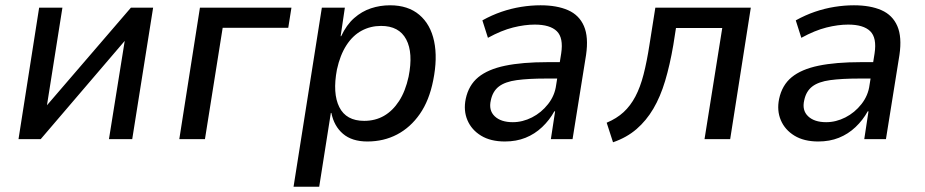

<svg xmlns="http://www.w3.org/2000/svg" viewBox="-20 -526 3497 726"><path d="M50 0 128 -497H216L156 -118H149L475 -497H559L480 0H392L453 -380H459L134 0Z M658 0 736 -497H1082L1070 -421H822L755 0Z M1090 180 1197 -497H1284L1268 -389H1270Q1290 -432 1319 -457.5Q1348 -483 1382.5 -494.5Q1417 -506 1455 -506Q1523 -506 1565.5 -470Q1608 -434 1621.5 -370Q1635 -306 1618 -222Q1603 -146 1567.5 -95Q1532 -44 1481.5 -17.5Q1431 9 1369 9Q1311 9 1277 -20Q1243 -49 1233 -99H1231L1187 180ZM1357 -69Q1399 -69 1432 -88Q1465 -107 1489 -144Q1513 -181 1525 -236Q1543 -326 1516 -377Q1489 -428 1421 -428Q1381 -428 1347.5 -410Q1314 -392 1290 -355Q1266 -318 1254 -263Q1237 -173 1263 -121Q1289 -69 1357 -69Z M1889 9Q1835 9 1799 -13Q1763 -35 1747.5 -71.5Q1732 -108 1741 -152Q1752 -204 1788.5 -234Q1825 -264 1890 -277.5Q1955 -291 2050 -291H2112L2103 -229H2044Q1978 -229 1934 -223Q1890 -217 1866.5 -199Q1843 -181 1836 -147Q1827 -109 1850.5 -86.5Q1874 -64 1919 -64Q1956 -64 1991.5 -82Q2027 -100 2052.5 -132.5Q2078 -165 2083 -205L2102 -324Q2111 -383 2085.5 -408Q2060 -433 2002 -433Q1964 -433 1920 -422Q1876 -411 1825 -383L1804 -449Q1840 -469 1876.5 -481.5Q1913 -494 1950.5 -500Q1988 -506 2024 -506Q2086 -506 2128 -487.5Q2170 -469 2188 -427.5Q2206 -386 2196 -318L2145 0H2063L2079 -105H2076Q2058 -72 2030 -45.5Q2002 -19 1967 -5Q1932 9 1889 9Z M2298 12 2274 -62Q2312 -78 2338 -102Q2364 -126 2382.5 -161Q2401 -196 2413.5 -244.5Q2426 -293 2436 -358L2458 -497H2819L2741 0H2644L2711 -420H2536L2526 -356Q2513 -280 2495 -220Q2477 -160 2450.5 -115Q2424 -70 2387 -38Q2350 -6 2298 12Z M3074 9Q3020 9 2984 -13Q2948 -35 2932.5 -71.5Q2917 -108 2926 -152Q2937 -204 2973.5 -234Q3010 -264 3075 -277.5Q3140 -291 3235 -291H3297L3288 -229H3229Q3163 -229 3119 -223Q3075 -217 3051.5 -199Q3028 -181 3021 -147Q3012 -109 3035.5 -86.5Q3059 -64 3104 -64Q3141 -64 3176.5 -82Q3212 -100 3237.5 -132.5Q3263 -165 3268 -205L3287 -324Q3296 -383 3270.5 -408Q3245 -433 3187 -433Q3149 -433 3105 -422Q3061 -411 3010 -383L2989 -449Q3025 -469 3061.5 -481.5Q3098 -494 3135.5 -500Q3173 -506 3209 -506Q3271 -506 3313 -487.5Q3355 -469 3373 -427.5Q3391 -386 3381 -318L3330 0H3248L3264 -105H3261Q3243 -72 3215 -45.5Q3187 -19 3152 -5Q3117 9 3074 9Z"/></svg>

Font: Nunito Sans 7pt SemiCondensed Medium
Style: Italic
Weight: 500
Width: 4
Italic angle: -9°
Designer: Vernon Adams
Foundry: Vernon Adams
Version: Version 3.101;gftools[0.9.27]